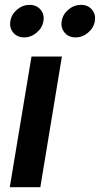

<svg xmlns="http://www.w3.org/2000/svg" viewBox="-20 -775 414 795"><path d="M20.5 0 110.4 -541H236.3L147 0ZM293 -620.1Q264.2 -620.1 247.6 -639.9Q231 -659.7 235.4 -687.5Q240.2 -715.8 263.4 -735.4Q286.6 -754.9 315.4 -754.9Q343.8 -754.9 360.6 -735.4Q377.4 -715.8 372.6 -687.5Q368.2 -659.7 344.7 -639.9Q321.3 -620.1 293 -620.1ZM80.1 -620.1Q51.8 -620.1 34.9 -639.9Q18.1 -659.7 22.9 -687.5Q27.3 -715.8 50.8 -735.4Q74.2 -754.9 102.5 -754.9Q130.9 -754.9 147.7 -735.4Q164.6 -715.8 159.7 -687.5Q155.3 -659.7 131.8 -639.9Q108.4 -620.1 80.1 -620.1Z"/></svg>

Font: Inter 17pt SemiBold
Style: Italic
Weight: 600
Italic angle: -9.3988°
Version: Version 4.001;git-66647c0bb